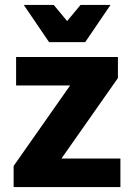

<svg xmlns="http://www.w3.org/2000/svg" viewBox="-20 -755 541 775"><path d="M35 -85 263 -410H45V-525H456V-440L228 -115H466V0H35ZM426 -735 324 -585H178L76 -735H197L251 -670L305 -735Z"/></svg>

Font: Radio Canada
Style: Regular
Weight: 400
Designer: Charles Daoud, Etienne Aubert Bonn, Alexandre Saumier Demers, Jacques Le Bailly
Foundry: Radio-Canada
Version: Version 2.104;gftools[0.9.28.dev5+ged2979d]